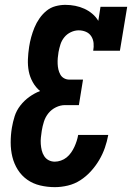

<svg xmlns="http://www.w3.org/2000/svg" viewBox="-20 -763 544 791"><path d="M206 8Q175 8 145.5 1Q116 -6 92.5 -22.5Q69 -39 53.5 -63.5Q38 -88 31 -116.5Q24 -145 24 -176Q24 -207 29 -237Q33 -261 40.5 -284.5Q48 -308 64 -328.5Q80 -349 101 -364Q122 -379 145 -388Q127 -403 115 -424.5Q103 -446 98.5 -469.5Q94 -493 95 -518.5Q96 -544 100 -570Q103 -590 108.5 -610Q114 -630 122 -649.5Q130 -669 142.5 -687Q155 -705 171.5 -718.5Q188 -732 208.5 -737.5Q229 -743 249 -743Q270 -743 290 -739Q310 -735 327.5 -727Q345 -719 360 -706.5Q375 -694 385 -677L394 -735H504L474 -554H364Q367 -570 365.5 -585.5Q364 -601 356 -613.5Q348 -626 334 -632Q320 -638 304 -638Q288 -638 272 -630.5Q256 -623 245 -609.5Q234 -596 229 -580Q224 -564 221 -548Q219 -536 218 -524Q217 -512 217.5 -500Q218 -488 220.5 -477Q223 -466 228.5 -456Q234 -446 244 -440.5Q254 -435 266 -435H322L305 -330H248Q229 -330 210.5 -321Q192 -312 179.5 -296.5Q167 -281 161 -262Q155 -243 152 -224Q150 -211 148.5 -197Q147 -183 148 -169.5Q149 -156 152 -143.5Q155 -131 162 -120Q169 -109 180.5 -103Q192 -97 206 -97Q218 -97 231 -101.5Q244 -106 254.5 -114.5Q265 -123 273 -134.5Q281 -146 286.5 -158Q292 -170 296 -182.5Q300 -195 302 -207H426Q421 -180 412 -154Q403 -128 388.5 -103.5Q374 -79 354.5 -57.5Q335 -36 311 -20.5Q287 -5 259.5 1.5Q232 8 206 8Z"/></svg>

Font: Iosevka Curly Slab XBdObl
Style: Regular
Weight: 800
Italic angle: -9°
Monospace: yes
Designer: Belleve Invis
Foundry: Belleve Invis
Version: Version 11.1.0; ttfautohint (v1.8.3)